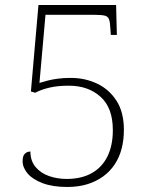

<svg xmlns="http://www.w3.org/2000/svg" viewBox="-20 -734 599 764"><path d="M247 10Q190 10 150 -5Q110 -20 90 -43.5Q70 -67 70 -93Q70 -114 79 -122.5Q88 -131 101 -131Q101 -94 121.5 -69.5Q142 -45 175 -33.5Q208 -22 245 -22Q304 -22 345 -45Q386 -68 407.5 -111.5Q429 -155 429 -216Q429 -305 380 -349Q331 -393 254 -393Q210 -393 177.5 -385.5Q145 -378 120 -365L103 -370L133 -714H442L445 -595H421L419 -623Q418 -647 413.5 -658Q409 -669 396 -672Q383 -675 356 -675H161L137 -404Q153 -409 170.5 -413.5Q188 -418 210.5 -421Q233 -424 261 -424Q319 -424 367 -401Q415 -378 444 -332.5Q473 -287 473 -217Q473 -177 464 -142.5Q455 -108 436.5 -80Q418 -52 390.5 -32Q363 -12 327.5 -1Q292 10 247 10Z"/></svg>

Font: Noto Serif Khmer ExtraLight
Style: Regular
Weight: 250
Version: Version 2.003